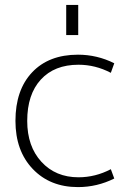

<svg xmlns="http://www.w3.org/2000/svg" viewBox="-20 -753 554 783"><path d="M250 -610V-733H299V-610ZM300 -489Q202 -489 146.5 -428.5Q91 -368 91 -260Q91 -156 149 -93Q207 -30 300 -30Q369 -30 432 -63L446 -25Q376 10 298 10Q184 10 113.5 -64Q43 -138 43 -260Q43 -386 111 -458Q179 -530 298 -530Q376 -530 446 -495L432 -456Q369 -489 300 -489Z"/></svg>

Font: Mplus 1p Light
Style: Regular
Weight: 300
Version: Version 1.061